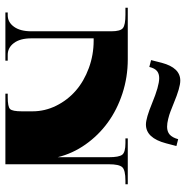

<svg xmlns="http://www.w3.org/2000/svg" viewBox="-8 -681 689 713"><g transform="rotate(90 336.5 -324.5)"><path d="M522.3 -635.1 512.2 -596.6Q492.6 -521.9 442.3 -521.9Q418.7 -521.9 362.8 -545Q299.4 -571.2 270.1 -571.2Q253.5 -571.2 243.4 -562.7Q233.4 -554.2 228.6 -534.5L203.2 -541.1L213.3 -580.9Q231.6 -649.5 279.3 -649.5Q305.1 -649.5 362.8 -625.4Q382.4 -617.6 394.2 -613Q406 -608.4 422 -604.5Q437.9 -600.5 450.6 -600.5Q468.5 -600.5 479.7 -610.1Q490.8 -619.8 496.9 -641.6ZM96.2 -393.4Q96.2 -427.4 84.1 -436.6Q72.1 -445.8 35 -445.8H8.7V-454.5H200.6Q266.2 -454.5 326.9 -434.7Q387.7 -414.8 435.1 -380.2Q482.5 -345.7 516.4 -297.6Q550.3 -249.6 563.8 -194.1V-384.6Q563.8 -421.8 554.6 -433.8Q545.5 -445.8 511.4 -445.8H493.9V-454.5H664.3V-445.8H651.2Q611.5 -445.8 600.7 -433.8Q590 -421.8 590 -384.6V0H327.8V-8.7H340.9Q376.3 -8.7 384.8 -17.3Q393.4 -25.8 393.4 -61.2V-100.5Q393.4 -146.9 372.6 -188.8Q351.8 -230.8 316.7 -261.4Q281.5 -292 232.7 -309.9Q184 -327.8 130.7 -327.8H122.4V-96.2Q122.4 -55.1 139.6 -31.9Q156.9 -8.7 183.6 -8.7H205.4V0H26.2V-8.7H36.7Q62.5 -8.7 79.3 -31.9Q96.2 -55.1 96.2 -96.2Z"/></g></svg>

Font: Wabroye
Style: Medium
Weight: 500
Designer: gluk
Foundry: gluk
Version: Version 0.14